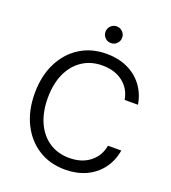

<svg xmlns="http://www.w3.org/2000/svg" viewBox="-153 -962 964 1084"><g transform="rotate(20 329.0 -420.0)"><path d="M361.7 10Q270.8 10 201.7 -33.8Q132.5 -77.5 93.8 -155.8Q55 -234.2 55 -337.5Q55 -440.8 93.8 -519.2Q132.5 -597.5 201.7 -641.2Q270.8 -685 361.7 -685Q431.7 -685 487.1 -659.6Q542.5 -634.2 578.3 -587.1Q614.2 -540 625 -475H545Q534.2 -539.2 485.4 -577.1Q436.7 -615 361.7 -615Q292.5 -615 240.8 -580.4Q189.2 -545.8 161.2 -483.8Q133.3 -421.7 133.3 -337.5Q133.3 -254.2 161.2 -191.7Q189.2 -129.2 240.8 -94.6Q292.5 -60 361.7 -60Q436.7 -60 485.4 -98.3Q534.2 -136.7 545 -200H625Q614.2 -135.8 578.3 -88.3Q542.5 -40.8 487.1 -15.4Q431.7 10 361.7 10ZM361.7 -750Q340.8 -750 326.2 -764.6Q311.7 -779.2 311.7 -800Q311.7 -820.8 326.2 -835.4Q340.8 -850 361.7 -850Q382.5 -850 397.1 -835.4Q411.7 -820.8 411.7 -800Q411.7 -779.2 397.1 -764.6Q382.5 -750 361.7 -750Z"/></g></svg>

Font: Funnel Sans Light
Style: Regular
Weight: 300
Designer: NORD ID, Kristian Moeller
Foundry: Dicotype
Version: Version 1.000